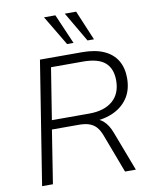

<svg xmlns="http://www.w3.org/2000/svg" viewBox="-99 -1009 860 1083"><g transform="rotate(-10 330.5 -468.0)"><path d="M53 0 165 -705H406Q481 -705 531 -682.5Q581 -660 606 -618Q631 -576 631 -518Q631 -448 598 -401Q565 -354 508 -330.5Q451 -307 378 -309V-321H390Q432 -321 459.5 -296.5Q487 -272 504 -226L590 0H528L445 -220Q433 -252 417 -270Q401 -288 377 -296.5Q353 -305 316 -305H163L115 0ZM172 -357H386Q472 -357 520 -398Q568 -439 568 -515Q568 -583 528.5 -617.5Q489 -652 402 -652H219ZM448 -765 348 -936H413L485 -765ZM331 -765 229 -936H294L368 -765Z"/></g></svg>

Font: Nunito Sans 12pt Light
Style: Italic
Weight: 300
Italic angle: -9°
Designer: Vernon Adams
Foundry: Vernon Adams
Version: Version 3.101;gftools[0.9.27]